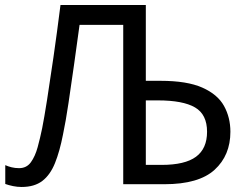

<svg xmlns="http://www.w3.org/2000/svg" viewBox="-20 -734 976 765"><path d="M66 11Q49 11 32 7.5Q15 4 1 -1V-76Q12 -71 26 -67.5Q40 -64 56 -64Q86 -64 103 -87.5Q120 -111 130 -147.5Q140 -184 148 -223Q156 -263 167.5 -336Q179 -409 193 -506Q207 -603 221 -714H561V-412H620Q725 -412 786 -385Q847 -358 872.5 -312Q898 -266 898 -209Q898 -115 835 -57.5Q772 0 635 0H471V-635H297Q287 -561 275.5 -479.5Q264 -398 253 -324Q242 -250 231 -198Q218 -131 199 -84Q180 -37 148.5 -13Q117 11 66 11ZM624 -77Q717 -77 761 -109.5Q805 -142 805 -209Q805 -278 757 -306Q709 -334 609 -334H561V-77Z"/></svg>

Font: Noto Sans
Style: Regular
Weight: 400
Designer: Monotype Design Team
Foundry: Monotype Imaging Inc.
Version: Version 2.007